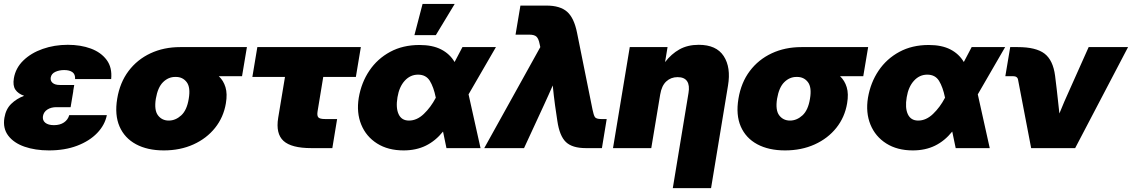

<svg xmlns="http://www.w3.org/2000/svg" viewBox="-22 -756 5777 980"><path d="M228 11.7Q157.7 11.7 103 -7.3Q48.3 -26.4 20 -63.7Q-8.3 -101.1 0.5 -154.8Q7.8 -199.2 35.2 -225.8Q62.5 -252.4 101.1 -267.1Q70.8 -277.3 56.6 -298.3Q42.5 -319.3 48.8 -356.4Q57.6 -408.7 96.9 -447Q136.2 -485.4 195.8 -506.3Q255.4 -527.3 324.2 -527.3Q389.6 -527.3 441.7 -508.1Q493.7 -488.8 522.5 -450Q551.3 -411.1 545.4 -352.5H361.3Q362.8 -376.5 347.9 -387.5Q333 -398.4 305.7 -398.4Q280.3 -398.4 260.3 -389.2Q240.2 -379.9 236.8 -359.9Q234.4 -343.3 246.6 -332.8Q258.8 -322.3 283.2 -322.3H356.9L351.6 -291H352.1L338.4 -209H265.6Q238.8 -209 220 -197Q201.2 -185.1 197.3 -163.6Q193.8 -142.1 209 -129.6Q224.1 -117.2 253.4 -117.2Q284.2 -117.2 304.4 -130.9Q324.7 -144.5 331.5 -168.5H523.4Q513.2 -117.7 473.9 -76.9Q434.6 -36.1 371.8 -12.2Q309.1 11.7 228 11.7Z M814 11.7Q730.5 11.7 672.1 -19.8Q613.8 -51.3 588.1 -110.4Q562.5 -169.4 576.2 -252Q589.8 -334.5 634 -393.3Q678.2 -452.1 746.1 -483.9Q814 -515.6 897.5 -515.6H1238.3L1213.4 -367.2H1094.7Q1118.7 -344.7 1128.9 -310.8Q1139.2 -276.9 1130.9 -228.5Q1119.1 -157.7 1075.9 -103.5Q1032.7 -49.3 965.3 -18.8Q897.9 11.7 814 11.7ZM876 -363.3H872.1Q837.4 -363.3 810.3 -336.7Q783.2 -310.1 773.4 -252Q764.2 -193.8 784.4 -167.2Q804.7 -140.6 839.4 -140.6Q874 -140.6 903.1 -167.2Q932.1 -193.8 941.4 -252Q951.2 -310.1 930.9 -336.7Q910.6 -363.3 876 -363.3Z M1566.9 0Q1465.3 0 1425 -36.9Q1384.8 -73.7 1397.9 -154.3L1432.6 -363.3H1266.1L1291.5 -515.6H1819.8L1794.4 -363.3H1627.9L1599.1 -188.5Q1595.2 -165.5 1602.8 -157Q1610.4 -148.4 1637.2 -148.4H1698.7L1674.3 0Z M2038.1 11.7Q1958.5 11.7 1902.6 -23.7Q1846.7 -59.1 1821.8 -120.1Q1796.9 -181.2 1809.1 -256.8Q1822.3 -334.5 1863.3 -395.3Q1904.3 -456.1 1969.2 -491.2Q2034.2 -526.4 2119.1 -526.4Q2185.5 -526.4 2229.7 -503.7Q2273.9 -481 2298.3 -439.5L2338.4 -515.6H2509.3L2369.6 -274.4L2430.7 0H2256.8L2239.3 -84.5Q2200.7 -36.6 2151.4 -12.5Q2102.1 11.7 2038.1 11.7ZM2202.6 -257.3 2202.1 -258.8Q2191.4 -311.5 2171.9 -343.3Q2152.3 -375 2111.8 -375Q2072.3 -375 2043.9 -344Q2015.6 -313 2006.8 -259.8Q1997.6 -205.1 2012.7 -172.9Q2027.8 -140.6 2065.4 -140.6Q2106 -140.6 2141.4 -174.6Q2176.8 -208.5 2201.7 -255.9ZM2093.3 -576.7 2134.8 -735.8H2298.8L2202.6 -576.7Z M2449.7 0 2735.8 -515.6 2732.4 -531.2Q2727.1 -558.6 2716.3 -568.8Q2705.6 -579.1 2679.7 -579.1H2609.4L2634.3 -727.5H2767.1Q2836.9 -727.5 2872.6 -696Q2908.2 -664.6 2923.3 -588.9L3002.4 -196.3Q3007.8 -169.4 3014.2 -158.9Q3020.5 -148.4 3047.4 -148.4H3074.7L3050.3 0H2968.3Q2898.9 0 2866.5 -31Q2834 -62 2822.8 -138.7L2811 -218.8Q2807.6 -243.7 2804.7 -269Q2801.8 -294.4 2799.3 -319.8Q2788.1 -294.4 2776.9 -269.3Q2765.6 -244.1 2753.9 -218.8L2652.8 0Z M3347.7 -273.4 3302.2 0H3106.9L3192.4 -515.6H3385.3L3372.6 -439Q3404.3 -480.5 3446 -503.9Q3487.8 -527.3 3544.4 -527.3Q3634.3 -527.3 3671.9 -469.7Q3709.5 -412.1 3693.8 -318.8L3607.4 204.1H3412.1L3492.2 -281.2Q3499 -320.3 3485.1 -341.3Q3471.2 -362.3 3436.5 -362.3Q3402.3 -362.3 3378.7 -340.3Q3355 -318.4 3347.7 -273.4Z M3984.9 11.7Q3901.4 11.7 3843 -19.8Q3784.7 -51.3 3759 -110.4Q3733.4 -169.4 3747.1 -252Q3760.7 -334.5 3804.9 -393.3Q3849.1 -452.1 3917 -483.9Q3984.9 -515.6 4068.4 -515.6H4409.2L4384.3 -367.2H4265.6Q4289.6 -344.7 4299.8 -310.8Q4310.1 -276.9 4301.8 -228.5Q4290 -157.7 4246.8 -103.5Q4203.6 -49.3 4136.2 -18.8Q4068.8 11.7 3984.9 11.7ZM4046.9 -363.3H4043Q4008.3 -363.3 3981.2 -336.7Q3954.1 -310.1 3944.3 -252Q3935.1 -193.8 3955.3 -167.2Q3975.6 -140.6 4010.3 -140.6Q4044.9 -140.6 4074 -167.2Q4103 -193.8 4112.3 -252Q4122.1 -310.1 4101.8 -336.7Q4081.5 -363.3 4046.9 -363.3Z M4637.2 11.7Q4557.6 11.7 4501.7 -23.7Q4445.8 -59.1 4420.9 -120.1Q4396 -181.2 4408.2 -256.8Q4421.4 -334.5 4462.4 -395.3Q4503.4 -456.1 4568.4 -491.2Q4633.3 -526.4 4718.3 -526.4Q4784.7 -526.4 4828.9 -503.7Q4873 -481 4897.5 -439.5L4937.5 -515.6H5108.4L4968.8 -274.4L5029.8 0H4856L4838.4 -84.5Q4799.8 -36.6 4750.5 -12.5Q4701.2 11.7 4637.2 11.7ZM4801.8 -257.3 4801.3 -258.8Q4790.5 -311.5 4771 -343.3Q4751.5 -375 4710.9 -375Q4671.4 -375 4643.1 -344Q4614.7 -313 4606 -259.8Q4596.7 -205.1 4611.8 -172.9Q4627 -140.6 4664.6 -140.6Q4705.1 -140.6 4740.5 -174.6Q4775.9 -208.5 4800.8 -255.9Z M5241.2 0 5174.3 -349.1Q5171.4 -367.2 5147.9 -367.2H5109.4L5134.3 -515.6H5172.9Q5266.1 -515.6 5309.6 -482.2Q5353 -448.7 5363.3 -369.6L5372.1 -296.9Q5375.5 -267.1 5378.7 -237.1Q5381.8 -207 5385.3 -176.8Q5397.5 -207 5410.4 -237.1Q5423.3 -267.1 5437 -296.9L5534.7 -515.6H5735.8L5465.8 0Z"/></svg>

Font: Inter Display Black
Style: Italic
Weight: 900
Italic angle: -9.39999°
Designer: Rasmus Andersson
Foundry: rsms
Version: Version 4.000;git-a52131595